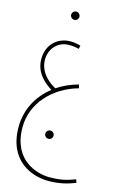

<svg xmlns="http://www.w3.org/2000/svg" viewBox="-154 -733 765 1192"><g transform="rotate(15 228.5 -136.5)"><path d="M182 -614C196 -614 208 -626 208 -640C208 -655 196 -667 182 -667C167 -667 155 -655 155 -640C155 -626 167 -614 182 -614ZM285 394C355 394 409 379 457 360L449 339C389 363 343 370 285 370C213 370 44 331 44 112C44 -42 161 -167 320 -211L314 -234C262 -220 217 -199 178 -173C135 -196 70 -247 70 -329C70 -401 122 -455 191 -455C219 -455 236 -452 255 -447L260 -469C234 -476 216 -479 194 -479C119 -479 47 -426 47 -327C47 -234 115 -185 157 -157C67 -87 20 12 20 117C20 335 178 394 285 394ZM218 141C232 141 244 129 244 115C244 100 232 88 218 88C203 88 191 100 191 115C191 129 203 141 218 141Z"/></g></svg>

Font: Noto Sans Arabic ExtCond Thin
Style: Regular
Weight: 100
Width: 2
Designer: Monotype Design Team, Nadine Chahine, Nizar Qandah and Khaled Hosny
Foundry: Monotype Imaging Inc.
Version: Version 2.012